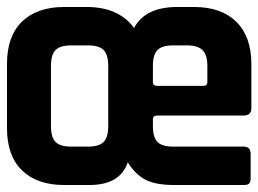

<svg xmlns="http://www.w3.org/2000/svg" viewBox="-69 -530 740 550"><path d="M187 0H115Q37 0 -6 -42Q-49 -84 -49 -163V-347Q-49 -426 -6 -468Q37 -510 115 -510H179Q271 -510 315 -450Q347 -510 439 -510H487Q565 -510 608 -467.5Q651 -425 651 -347V-220Q651 -199 629 -199H381Q369 -199 369 -188V-169Q369 -137 382 -123.5Q395 -110 427 -110H629Q649 -110 649 -89V-20Q649 -9 645 -4.5Q641 0 629 0H431Q377 0 348 -15Q319 -30 297 -65Q275 0 187 0ZM381 -284H513Q525 -284 525 -295V-341Q525 -373 511 -386.5Q497 -400 467 -400H427Q395 -400 382 -386.5Q369 -373 369 -341V-295Q369 -284 381 -284ZM135 -110H183Q215 -110 228 -123.5Q241 -137 241 -169V-341Q241 -373 228 -386.5Q215 -400 183 -400H135Q103 -400 90 -386.5Q77 -373 77 -341V-169Q77 -137 90 -123.5Q103 -110 135 -110Z"/></svg>

Font: RajdhaniMono
Style: Bold
Weight: 700
Monospace: yes
Designer: Satya Rajpurohit, Jyotish Sonowal
Foundry: Indian Type Foundry
Version: Version 1.201;PS 1.0;hotconv 1.0.78;makeotf.lib2.5.61930; tt